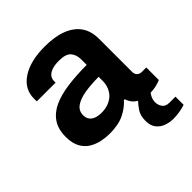

<svg xmlns="http://www.w3.org/2000/svg" viewBox="-200 -665 981 981"><g transform="rotate(-45 290.0 -174.5)"><path d="M203.5 12Q177.3 12 147.7 6.1Q118 0.1 91.8 -15.4Q65.6 -31 49.4 -60.2Q33.1 -89.5 33.1 -136Q33.1 -191.1 57.2 -226.9Q81.3 -262.7 125.6 -283.1Q169.9 -303.5 231.9 -311.8Q293.9 -320.1 369.2 -320.1V-359.4Q369.2 -393 351.4 -414.3Q333.6 -435.7 283.6 -435.7Q250.9 -435.7 230.6 -427.8Q210.2 -419.9 201.5 -407.5Q192.7 -395.2 192.7 -380.3V-368.5H57.7Q56.7 -373.3 56.7 -377.8Q56.7 -382.4 56.7 -388.7Q56.7 -457.8 118.1 -498.1Q179.5 -538.4 283.4 -538.4Q355.7 -538.4 405.5 -519.3Q455.4 -500.2 481.7 -463.1Q507.9 -426 507.9 -370.3V-131.5Q507.9 -113.1 518.3 -104.4Q528.6 -95.6 542.3 -95.6H575.1V-4.9Q564.7 -0.2 543.9 5.5Q523 11.2 493 11.2Q464 11.2 441.4 2.8Q418.9 -5.6 403.9 -21.3Q388.9 -37.1 382.7 -58.7H376.5Q349.2 -27.6 307.9 -7.8Q266.6 12 203.5 12ZM250 -93.2Q277.7 -93.2 299.8 -101.5Q322 -109.7 337.2 -124.3Q352.4 -138.9 360.8 -159.8Q369.2 -180.7 369.2 -205.3V-233.9Q313.3 -233.9 269 -226.5Q224.7 -219 199.4 -200.9Q174.2 -182.8 174.2 -151Q174.2 -122.4 194.2 -107.8Q214.1 -93.2 250 -93.2ZM488.7 188.3Q462.2 188.3 437.1 179.5Q412 170.8 395.6 150.1Q379.1 129.4 379.1 93.9Q379.1 56.9 395.6 32.2Q412.1 7.4 431.5 -12H515.6V-8Q503.8 2.4 492.5 21.9Q481.1 41.4 481.1 62Q481.1 82.7 493 99Q504.8 115.3 531.6 115.3H575.1V174.1Q556 181.1 531.7 184.7Q507.4 188.3 488.7 188.3Z"/></g></svg>

Font: Archivo Variable SemiBold
Style: Regular
Weight: 600
Designer: Hector Gatti
Foundry: Omnibus-Type
Version: Version 2.001